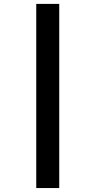

<svg xmlns="http://www.w3.org/2000/svg" viewBox="-20 -762 431 975"><path d="M164.1 192.9V-742.2H280.8V192.9Z"/></svg>

Font: Clear Sans
Style: Bold Italic
Weight: 700
Italic angle: -12°
Foundry: Intel Corporation
Version: Version 1.00